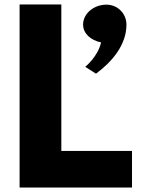

<svg xmlns="http://www.w3.org/2000/svg" viewBox="-20 -845 683 865"><path d="M256.3 -825H68.3V0H574.7V-165H256.3ZM459.7 -824C509.7 -824 549.7 -784 549.7 -734C549.7 -641 482.7 -565 412.4 -513L364 -544C364 -544 420.8 -589 435.4 -654C389.4 -663 354.3 -694 354.3 -734C354.3 -784 402.7 -824 459.7 -824Z"/></svg>

Font: Hussar
Style: BdSuprExt
Weight: 700
Foundry: Cannot Into Space Fonts
Version: Version 2.00